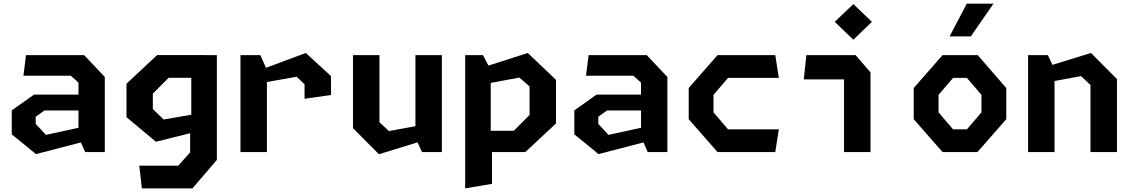

<svg xmlns="http://www.w3.org/2000/svg" viewBox="-20 -838 6240 1058"><path d="M412.4 -83.4V-382.7L370.4 -420.6H109.2L123.3 -534.2H443.8L557.5 -413.9V0H449.1ZM44.8 -97.8V-229.8L167.6 -316.8H456.5V-229.2H225L176.8 -194.8V-155.2L233.2 -94.8L456.5 -143.4V-61.2L178.3 11.1Z M747.5 74.8H962.5L1027.8 1.4V-151.6L1034.1 -172.8V-534.2H1175V43.1L1040.5 200H761.7ZM677 -192.3V-376.8L845.9 -534.6H1105.1V-409.2H909.2L822.1 -321.9V-237.3L881.5 -179.4L1105.1 -218.2V-123.4L839.2 -56.8Z M1658.2 -373.5 1614.4 -415.2 1374.2 -372.2V-437.8L1665.1 -546.1L1803.8 -418.9L1804.1 -314.6L1658.2 -293.8ZM1305.1 -534.2H1414.4L1450.8 -453.2V0H1305.1Z M2071 -164.4 2123.1 -115.7 2351.7 -157.8V-75.5L2068.2 11.9L1925.1 -131.9V-534.2H2071ZM2414.9 0H2305.6L2269.2 -78.5V-534.2H2414.9Z M2543.4 -534.2H2641.3L2684.2 -451.9V-88.6L2691.2 -60.4V175L2543.4 200ZM2615.7 -117.4H2811.6L2898.1 -204.7V-361.8L2841.8 -410.5L2615.7 -368.4V-458.7L2888.2 -546.1L3043.8 -398.1V-157.8L2874.8 0H2615.7Z M3512.4 -83.4V-382.7L3470.4 -420.6H3209.2L3223.3 -534.2H3543.8L3657.5 -413.9V0H3549.1ZM3144.8 -97.8V-229.8L3267.6 -316.8H3556.5V-229.2H3325L3276.8 -194.8V-155.2L3333.2 -94.8L3556.5 -143.4V-61.2L3278.3 11.1Z M3775 -181.2V-352.9L3933.8 -534.2H4252.1L4271.7 -408.9H3991.8L3911.8 -315.4V-218.8L3991.8 -125.2H4271.7L4252.1 0H3933.8Z M4631 -426.5 4659.4 -400.6H4409.2L4423.3 -534.2H4694.6L4776.8 -439.2V0H4631ZM4579.7 -717.6 4682.3 -815.5 4784.6 -717.6 4682.3 -619.2Z M5015 -181.2V-352.9L5173.8 -534.2H5367.8L5525 -352.9V-181.2L5366.2 0H5173.8ZM5308.2 -125.2 5388.2 -218.8V-315.4L5308.2 -408.9H5231.8L5151.8 -315.4V-218.8L5231.8 -125.2ZM5454.4 -817.7H5307.3L5212.6 -637.4H5329.6Z M5989 -369.8 5936.9 -418.5 5708.3 -376.4V-458.7L5991.8 -546.1L6134.9 -402.2V0H5989ZM5645.1 -534.2H5754.4L5790.8 -455.7V0H5645.1Z"/></svg>

Font: Monaspace Krypton Var
Style: Regular
Weight: 400
Designer: Riley Cran and the Lettermatic Team
Version: Version 1.101 (Monaspace Krypton Var)